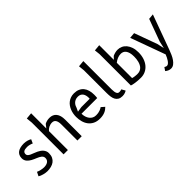

<svg xmlns="http://www.w3.org/2000/svg" viewBox="54 -1781 2991 2991"><g transform="rotate(-45 1550.0 -285.0)"><path d="M330.5 -459.5Q321.5 -464 309 -468.5Q296.5 -473 283 -476.5Q269.5 -480 255.8 -482Q242 -484 229.5 -484Q176.5 -484 154.5 -468.2Q132.5 -452.5 132.5 -421Q132.5 -400 147 -386.2Q161.5 -372.5 184.5 -361.5Q207.5 -350.5 235.8 -340.8Q264 -331 291 -317.5Q310.5 -308 330.5 -295Q350.5 -282 366.5 -264.5Q382.5 -247 392.5 -225Q402.5 -203 402.5 -175.5Q402.5 -125 385.5 -90Q368.5 -55 339.2 -33.2Q310 -11.5 270.8 -1.5Q231.5 8.5 187 8.5Q170 8.5 148.5 5.2Q127 2 105.5 -3.8Q84 -9.5 64.5 -17.5Q45 -25.5 32 -34.5L65 -100.5Q77 -94.5 93.5 -89.2Q110 -84 127.5 -80Q145 -76 162.2 -73.8Q179.5 -71.5 193 -71.5Q216 -71.5 237.2 -76.2Q258.5 -81 274.8 -91.5Q291 -102 300.8 -118.8Q310.5 -135.5 310.5 -160Q310.5 -178.5 302.8 -192.5Q295 -206.5 281.8 -217.2Q268.5 -228 251 -237Q233.5 -246 214 -254.2Q194.5 -262.5 174 -271.2Q153.5 -280 135 -290.5Q117.5 -300.5 101.2 -312.5Q85 -324.5 72.5 -339.5Q60 -354.5 52.5 -373.2Q45 -392 45 -416Q45 -454 58.5 -481.2Q72 -508.5 96.5 -525.5Q121 -542.5 155.5 -550.5Q190 -558.5 231.5 -558.5Q250.5 -558.5 269 -555.5Q287.5 -552.5 304.5 -547.8Q321.5 -543 335.5 -536.5Q349.5 -530 359.5 -523.5Z M645 0H550V-700L540 -800L645 -810V-475L689.5 -532.5Q709 -543.5 736 -551Q763 -558.5 795 -558.5Q870 -558.5 910 -508.5Q950 -458.5 950 -365V0H855V-354.5Q855 -388 849.2 -411.5Q843.5 -435 833 -450Q822.5 -465 807 -471.8Q791.5 -478.5 772 -478.5Q752.5 -478.5 734 -473.8Q715.5 -469 699 -460.8Q682.5 -452.5 668.8 -441.2Q655 -430 645 -416.5Z M1533 -64.5Q1517.5 -48.5 1499 -35Q1480.5 -21.5 1458 -11.8Q1435.5 -2 1408.2 3.2Q1381 8.5 1347.5 8.5Q1281 8.5 1234 -15Q1187 -38.5 1157.2 -78Q1127.5 -117.5 1113.8 -168.5Q1100 -219.5 1100 -275Q1100 -310.5 1106.5 -345.2Q1113 -380 1126 -411.5Q1139 -443 1158.5 -470Q1178 -497 1204 -516.5Q1230 -536 1262.8 -547.2Q1295.5 -558.5 1335 -558.5Q1389 -558.5 1428.5 -541Q1468 -523.5 1494 -492Q1520 -460.5 1532.5 -416.5Q1545 -372.5 1545 -319Q1545 -303.5 1544 -285Q1543 -266.5 1541 -250H1195Q1195 -212.5 1205.2 -180Q1215.5 -147.5 1234 -123.2Q1252.5 -99 1278.8 -85.2Q1305 -71.5 1337.5 -71.5Q1369.5 -71.5 1393.2 -76.2Q1417 -81 1434 -87.8Q1451 -94.5 1461.8 -101.5Q1472.5 -108.5 1478.5 -112.5ZM1450 -325Q1450.5 -330.5 1450.8 -336Q1451 -341.5 1451 -347Q1451 -375.5 1444.5 -399.5Q1438 -423.5 1424.8 -441.2Q1411.5 -459 1391 -469Q1370.5 -479 1342.5 -479Q1309 -479 1285.2 -468.2Q1261.5 -457.5 1245.2 -440.8Q1229 -424 1219.2 -404Q1209.5 -384 1204.5 -366L1178.5 -311.5L1267.5 -325Z M1795 -188Q1795 -155 1798.8 -132.8Q1802.5 -110.5 1809.8 -96.8Q1817 -83 1827.8 -77.2Q1838.5 -71.5 1852.5 -71.5Q1863.5 -71.5 1872.5 -72.8Q1881.5 -74 1888 -76Q1895.5 -78 1901.5 -80.5L1936 -20Q1932 -16 1923.2 -11.2Q1914.5 -6.5 1902.5 -2Q1890.5 2.5 1875.2 5.5Q1860 8.5 1842.5 8.5Q1797.5 8.5 1769.5 -8Q1741.5 -24.5 1726 -53Q1710.5 -81.5 1705.2 -119.2Q1700 -157 1700 -200V-700L1690 -800L1795 -810Z M2145 -85.5Q2154.5 -82.5 2167 -79.8Q2179.5 -77 2193.8 -75.2Q2208 -73.5 2223 -72.5Q2238 -71.5 2252 -71.5Q2282.5 -71.5 2305.8 -81.5Q2329 -91.5 2346 -108.2Q2363 -125 2374.2 -147.8Q2385.5 -170.5 2392.5 -195.8Q2399.5 -221 2402.2 -248Q2405 -275 2405 -300.5Q2405 -350.5 2395.5 -384.5Q2386 -418.5 2369.8 -439.5Q2353.5 -460.5 2332.2 -469.5Q2311 -478.5 2287.5 -478.5Q2248 -478.5 2212 -463.2Q2176 -448 2145 -422.5ZM2050 -710 2040 -800 2145 -810V-487L2187.5 -532.5Q2213 -544.5 2241 -551.5Q2269 -558.5 2297 -558.5Q2338.5 -558.5 2375.2 -541.5Q2412 -524.5 2439.8 -491.2Q2467.5 -458 2483.8 -409.5Q2500 -361 2500 -298Q2500 -229 2481.2 -172.5Q2462.5 -116 2428.8 -75.8Q2395 -35.5 2348.8 -13.5Q2302.5 8.5 2247.5 8.5Q2216 8.5 2185.5 6.2Q2155 4 2128.5 0.2Q2102 -3.5 2081.5 -8.2Q2061 -13 2050 -17.5Z M2851 -182 2985.5 -550 3075.5 -558.5 2868.5 8.5Q2853 50.5 2834.8 92Q2816.5 133.5 2793.5 166.2Q2770.5 199 2742.8 219.5Q2715 240 2681 240Q2655.5 240 2631 229.8Q2606.5 219.5 2586 201.5L2622.5 148Q2631 154 2642 159Q2653 164 2665 164Q2681.5 164 2697 151.2Q2712.5 138.5 2726.8 118.5Q2741 98.5 2753.2 73.5Q2765.5 48.5 2775.5 23.5L2567 -550L2662 -558.5L2799 -182L2825 -66Z"/></g></svg>

Font: B612
Style: Regular
Weight: 400
Designer: Nicolas Chauveau, Thomas Paillot, Jonathan Favre-Lamarine, Jean-Luc Vinot
Foundry: AIRBUS
Version: Version 1.008